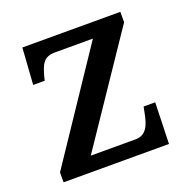

<svg xmlns="http://www.w3.org/2000/svg" viewBox="-102 -634 719 731"><g transform="rotate(-20 258.0 -268.0)"><path d="M35 0H462L467 -167H420L415 -142C406 -95 392 -60 348 -60H167L460 -494V-536H63L53 -388H100L102 -398C116 -451 127 -476 174 -476H327L35 -40Z"/></g></svg>

Font: Noto Serif Tamil Medium
Style: Italic
Weight: 500
Italic angle: -12°
Designer: Indian Type Foundry, Tom Grace, and the Monotype Design Team
Foundry: Monotype Imaging Inc.
Version: Version 2.003